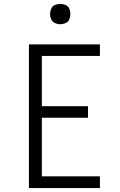

<svg xmlns="http://www.w3.org/2000/svg" viewBox="-20 -962 616 982"><path d="M128 0H491V-60H194V-360H430V-419H194V-676H491V-735H128ZM288 -838Q302 -838 315.5 -844Q329 -850 334.5 -863Q340 -876 340 -890Q340 -904 334.5 -917.5Q329 -931 315.5 -936.5Q302 -942 288 -942Q274 -942 261 -936.5Q248 -931 242 -917.5Q236 -904 236 -890Q236 -876 242 -863Q248 -850 261 -844Q274 -838 288 -838Z"/></svg>

Font: Iosevka Sparkle Light
Style: Regular
Weight: 300
Designer: Belleve Invis
Foundry: Belleve Invis
Version: Version 4.5.0; ttfautohint (v1.8.3)